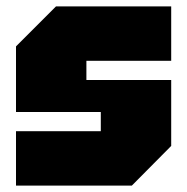

<svg xmlns="http://www.w3.org/2000/svg" viewBox="-20 -580 585 600"><path d="M30 0V-170H295V-230H30V-435L155 -560H515V-390H250V-330H515V-124L392 0Z"/></svg>

Font: Tektur SemiCondensed Black
Style: Regular
Weight: 900
Width: 4
Designer: Adam Jagosz
Foundry: Adam Jagosz
Version: Version 1.005;gftools[0.9.30]